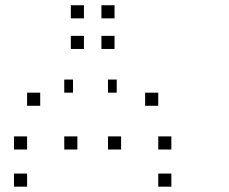

<svg xmlns="http://www.w3.org/2000/svg" viewBox="-20 -770 873 732"><path d="M633.3 -108.3V-58.3H583.3V-108.3ZM83.3 -108.3V-58.3H33.3V-108.3ZM633.3 -250V-200H583.3V-250ZM441.7 -250V-200H391.7V-250ZM275 -250V-200H225V-250ZM83.3 -250V-200H33.3V-250ZM583.3 -416.7V-366.7H533.3V-416.7ZM425 -466.7V-416.7H391.7V-466.7ZM258.3 -466.7V-416.7H225V-466.7ZM133.3 -416.7V-366.7H83.3V-416.7ZM416.7 -633.3V-583.3H366.7V-633.3ZM300 -633.3V-583.3H250V-633.3ZM416.7 -750V-700H366.7V-750ZM300 -750V-700H250V-750Z"/></svg>

Font: 0xA000-Boxes
Style: Boxes
Weight: 400
Version: Version 0.1